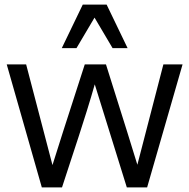

<svg xmlns="http://www.w3.org/2000/svg" viewBox="-20 -816 824 836"><path d="M249 -606.4 340.3 -795.9H444.3L535.6 -606.4H470.2L391.6 -739.3L313 -606.4ZM532.2 0Q419.4 -360.4 392.6 -448.7Q377.4 -395 357.9 -332.5Q338.4 -270 323.7 -225.1Q309.1 -180.2 285.6 -108.9Q262.2 -37.6 250 0H162.1L9.3 -535.6H93.8L208.5 -97.2Q232.4 -175.3 349.1 -535.6H441.4Q557.6 -167.5 578.1 -98.6L691.4 -535.6H774.9L620.6 0Z"/></svg>

Font: Oxygen
Style: Regular
Weight: 400
Designer: Vernon Adams
Foundry: Vernon Adams
Version: Version Release 0.2.3 webfont; ttfautohint (v0.93.3-1d66) -l